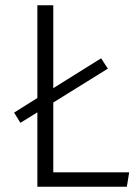

<svg xmlns="http://www.w3.org/2000/svg" viewBox="-20 -705 525 725"><path d="M121.1 0V-280.8L57.1 -241.2L33.2 -279.8L121.1 -335V-685.1H181.2V-372.1L361.8 -484.9L387.2 -445.8L181.2 -317.9V-54.2H467.8L459 0Z"/></svg>

Font: FiraSans-Light
Style: Regular
Weight: 300
Designer: Carrois Corporate & Edenspiekermann AG
Foundry: Carrois Corporate GbR & Edenspiekermann AG
Version: Version 3.106;PS 003.106;hotconv 1.0.70;makeotf.lib2.5.58329